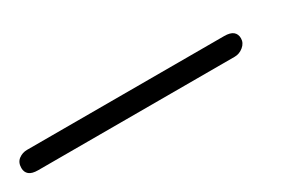

<svg xmlns="http://www.w3.org/2000/svg" viewBox="-31 -156 533 356"><g transform="rotate(-30 236.0 21.5)"><path d="M-3 43Q-16 43 -22 38Q-28 33 -28 24Q-28 12 -20 6Q-12 0 -2 0H420Q433 0 439 5Q445 10 445 19Q445 29 436.5 36Q428 43 418 43Z"/></g></svg>

Font: Nunito ExtraLight Light
Style: Italic
Weight: 300
Italic angle: -9°
Version: Version 3.602